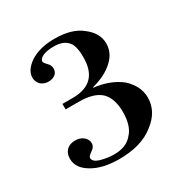

<svg xmlns="http://www.w3.org/2000/svg" viewBox="-119 -916 639 667"><g transform="rotate(-30 200.5 -582.5)"><path d="M219 -605Q283 -598 326 -564Q366 -527 366 -481Q366 -425 314 -386Q263 -345 174 -345Q107 -345 66 -370Q25 -394 25 -432Q25 -453 38 -466Q51 -478 72 -478Q91 -478 104 -468Q118 -457 118 -441Q118 -426 102 -416Q87 -406 87 -399Q87 -384 112 -376Q141 -368 166 -368Q216 -368 240 -398Q266 -425 266 -481Q266 -535 239 -562Q211 -588 152 -588H98V-610H139Q244 -610 242 -717Q242 -764 224 -780Q207 -798 171 -798Q145 -798 128 -791Q111 -783 111 -772Q111 -767 122 -756Q133 -745 133 -733Q133 -717 122 -709Q111 -701 95 -701Q78 -701 65 -712Q53 -724 53 -741Q53 -771 90 -796Q128 -820 187 -820Q256 -820 294 -789Q335 -758 335 -716Q335 -678 304 -650Q273 -621 219 -607Z"/></g></svg>

Font: Bailleul Roman
Style: Roman
Weight: 400
Version: Version 1